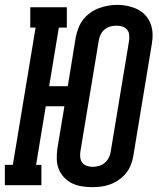

<svg xmlns="http://www.w3.org/2000/svg" viewBox="-37 -765 657 793"><path d="M344 8Q322 8 300.5 4.5Q279 1 260.5 -8Q242 -17 227.5 -32.5Q213 -48 205.5 -67Q198 -86 197.5 -108Q197 -130 200 -152L229 -326H152L112 -84H134V0H-17V-84H16L110 -651H88V-735H239V-651H206L166 -409H243L276 -612Q280 -631 287 -649.5Q294 -668 306.5 -684Q319 -700 335.5 -712Q352 -724 371 -731Q390 -738 409 -741.5Q428 -745 447 -745Q469 -745 490 -740.5Q511 -736 530 -727Q549 -718 563 -702.5Q577 -687 584.5 -668Q592 -649 593 -627Q594 -605 590 -583L514 -123Q511 -104 504 -85.5Q497 -67 484.5 -51Q472 -35 455 -23Q438 -11 419.5 -4Q401 3 382 5.5Q363 8 344 8ZM346 -76Q346 -76 346 -76Q346 -76 346 -76Q358 -76 371 -79.5Q384 -83 394.5 -91.5Q405 -100 411.5 -112Q418 -124 420 -137L496 -596Q498 -609 496.5 -621.5Q495 -634 487.5 -643Q480 -652 468.5 -655.5Q457 -659 444 -659Q431 -659 418.5 -655.5Q406 -652 395.5 -643.5Q385 -635 379 -623Q373 -611 371 -598L295 -139Q293 -126 294.5 -114Q296 -102 303 -93Q310 -84 321.5 -80Q333 -76 346 -76Z"/></svg>

Font: Iosevka Slab Medium Extended
Style: Italic
Weight: 500
Width: 7
Italic angle: -9°
Monospace: yes
Designer: Belleve Invis
Foundry: Belleve Invis
Version: Version 11.1.0; ttfautohint (v1.8.3)